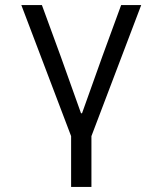

<svg xmlns="http://www.w3.org/2000/svg" viewBox="-20 -536 640 756"><path d="M260 0 64 -516H145L219 -314L299 -90H303L383 -314L457 -516H536L340 0V200H260Z"/></svg>

Font: IBM Plex Mono
Style: Regular
Weight: 400
Monospace: yes
Designer: Mike Abbink, Paul van der Laan, Pieter van Rosmalen
Foundry: Bold Monday
Version: Version 2.3